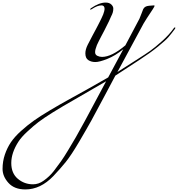

<svg xmlns="http://www.w3.org/2000/svg" viewBox="-584 -468 1388 1498"><path d="M244 166Q108 246 4 305Q-100 364 -172 409Q-244 454 -284 484.5Q-324 515 -370 558Q-416 600 -440 637Q-496 724 -496 804Q-496 884 -445 927Q-394 970 -326 970Q-283 970 -244 942Q-197 909 -164 866Q-131 823 -108 790.5Q-85 758 -52.5 704Q-20 650 8 602Q36 552 78 476Q162 320 244 166ZM240 -448Q269 -448 284.5 -433Q300 -418 300 -401.5Q300 -385 296 -371Q292 -357 282 -338Q274 -318 266 -302Q240 -248 229 -228Q218 -208 205.5 -183.5Q193 -159 186.5 -146.5Q180 -134 172 -116Q158 -81 158 -61Q158 -41 175.5 -32.5Q193 -24 212 -24Q287 -24 394 -114L504 -322Q512 -340 520.5 -363.5Q529 -387 533 -396Q544 -420 578 -423Q612 -426 617 -426Q622 -426 622 -422Q622 -418 608 -396Q550 -309 536 -284L332 94L492 -8Q552 -46 588 -71.5Q624 -97 680 -147Q736 -197 772 -248Q776 -254 780 -254Q784 -254 784 -251Q784 -248 782 -244Q750 -201 729.5 -177.5Q709 -154 650 -105.5Q591 -57 500 2L316 122Q288 174 226.5 290.5Q165 407 129 472Q93 537 32 640.5Q-29 744 -71 796Q-113 848 -168 906Q-268 1010 -386 1010Q-472 1010 -518 959Q-564 908 -564 849.5Q-564 791 -546 738Q-528 685 -499 642Q-470 599 -419.5 553.5Q-369 508 -319.5 473Q-270 438 -194.5 393Q-119 348 -57 314Q127 213 260 136L378 -84Q315 -33 253.5 -8.5Q192 16 160 16Q128 16 105 1Q82 -14 82 -52Q82 -82 100.5 -119Q119 -156 139 -193Q159 -230 165 -241.5Q171 -253 181 -272Q191 -291 195.5 -300.5Q200 -310 208.5 -327Q217 -344 221 -355Q232 -385 232 -398Q232 -426 208 -426Q176 -426 134 -398Q125 -392 122.5 -392Q120 -392 120 -396Q120 -400 126 -404Q190 -448 240 -448Z"/></svg>

Font: Miama
Style: Regular
Weight: 400
Italic angle: 16.5°
Designer: Linus Romer
Foundry: Linus Romer
Version: 0.32